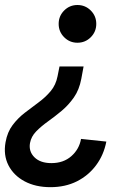

<svg xmlns="http://www.w3.org/2000/svg" viewBox="-40 -549 546 775"><path d="M297.4 -280.8 288.1 -230.5Q279.8 -186.5 258.1 -155.5Q236.3 -124.5 208.5 -101.3Q180.7 -78.1 153.3 -58.6Q126 -39.1 106 -18.6Q85.9 2 81.1 28.3Q75.2 62 98.9 85.7Q122.6 109.4 167.5 109.4Q216.3 109.4 248 81.3Q279.8 53.2 287.1 11.7L389.2 22.5Q378.9 76.2 348.1 117.7Q317.4 159.2 270.5 182.9Q223.6 206.5 163.6 206.5Q103.5 206.5 59.3 182.9Q15.1 159.2 -5.9 118.2Q-26.9 77.1 -17.6 24.9Q-10.3 -16.1 11 -44.2Q32.2 -72.3 60.1 -93.8Q87.9 -115.2 115.7 -135.7Q143.6 -156.2 164.6 -181.2Q185.5 -206.1 192.4 -241.7L200.2 -280.8ZM272.5 -528.8Q304.2 -528.8 326.4 -506.6Q348.6 -484.4 348.6 -452.6Q348.6 -420.9 326.4 -398.7Q304.2 -376.5 272.5 -376.5Q241.2 -376.5 219 -398.7Q196.8 -420.9 196.8 -452.6Q196.8 -484.4 219 -506.6Q241.2 -528.8 272.5 -528.8Z"/></svg>

Font: Reddit Sans SemiBold
Style: Italic
Weight: 600
Italic angle: -11.25°
Designer: Stephen Hutchings
Version: Version 1.013